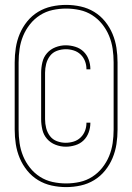

<svg xmlns="http://www.w3.org/2000/svg" viewBox="-20 -732 540 784"><path d="M250 32Q220 32 190.5 25.5Q161 19 135.5 3.5Q110 -12 91 -35.5Q72 -59 60.5 -86.5Q49 -114 44.5 -143.5Q40 -173 40 -203V-477Q40 -507 44.5 -536.5Q49 -566 60.5 -593.5Q72 -621 91 -644.5Q110 -668 135.5 -683.5Q161 -699 190.5 -705.5Q220 -712 250 -712Q280 -712 309.5 -705.5Q339 -699 364.5 -683.5Q390 -668 409 -644.5Q428 -621 439.5 -593.5Q451 -566 455.5 -536.5Q460 -507 460 -477V-203Q460 -173 455.5 -143.5Q451 -114 439.5 -86.5Q428 -59 409 -35.5Q390 -12 364.5 3.5Q339 19 309.5 25.5Q280 32 250 32ZM250 17Q278 17 305.5 11Q333 5 356.5 -10Q380 -25 397.5 -47Q415 -69 425.5 -94.5Q436 -120 440 -147.5Q444 -175 444 -203V-477Q444 -505 440 -532.5Q436 -560 425.5 -585.5Q415 -611 397.5 -633Q380 -655 356.5 -670Q333 -685 305.5 -691Q278 -697 250 -697Q222 -697 194.5 -691Q167 -685 143.5 -670Q120 -655 102.5 -633Q85 -611 74.5 -585.5Q64 -560 60 -532.5Q56 -505 56 -477V-203Q56 -175 60 -147.5Q64 -120 74.5 -94.5Q85 -69 102.5 -47Q120 -25 143.5 -10Q167 5 194.5 11Q222 17 250 17ZM249 -133Q227 -133 206.5 -141Q186 -149 172 -165Q158 -181 153 -202.5Q148 -224 148 -245V-435Q148 -456 153 -477.5Q158 -499 172 -515Q186 -531 206.5 -539Q227 -547 248 -547Q268 -547 287.5 -541Q307 -535 321 -521.5Q335 -508 342 -489Q349 -470 349 -450V-449H333V-450Q333 -467 327 -482.5Q321 -498 309 -509.5Q297 -521 281 -526Q265 -531 249 -531Q230 -531 212.5 -524.5Q195 -518 184 -503.5Q173 -489 168.5 -471Q164 -453 164 -435V-245Q164 -227 168.5 -209Q173 -191 184 -176.5Q195 -162 212.5 -155.5Q230 -149 248 -149Q265 -149 281 -154Q297 -159 309 -170.5Q321 -182 327 -197.5Q333 -213 333 -230V-231H349V-230Q349 -210 342 -191Q335 -172 321 -158.5Q307 -145 287.5 -139Q268 -133 249 -133Z"/></svg>

Font: Iosevka SS18 Thin
Style: Regular
Weight: 100
Monospace: yes
Designer: Belleve Invis
Foundry: Belleve Invis
Version: Version 25.1.1; ttfautohint (v1.8.4)